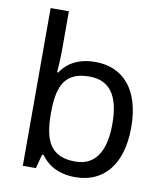

<svg xmlns="http://www.w3.org/2000/svg" viewBox="-85 -831 786 911"><g transform="rotate(10 307.5 -375.0)"><path d="M173 -575V-760H85V0H148L166 -68H173C203 -25 255 10 339 10C471 10 560 -84 560 -268C560 -452 472 -545 339 -545C255 -545 203 -510 173 -465H168C170 -487 173 -530 173 -575ZM324 -472C422 -472 469 -404 469 -269C469 -136 422 -63 326 -63C208 -63 173 -135 173 -267V-271C173 -408 210 -472 324 -472Z"/></g></svg>

Font: Noto Sans Gurmukhi UI
Style: Regular
Weight: 400
Designer: Jelle Bosma - Monotype Design Team
Foundry: Monotype Imaging Inc.
Version: Version 2.004